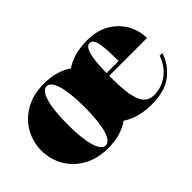

<svg xmlns="http://www.w3.org/2000/svg" viewBox="-71 -735 1010 1010"><g transform="rotate(-45 434.0 -230.0)"><path d="M286.5 10Q206 10 148 -23Q90 -56 58.8 -110.5Q27.5 -165 27.5 -230Q27.5 -295 58.8 -349.5Q90 -404 148 -437Q206 -470 286.5 -470Q367 -470 425 -437Q483 -404 514.2 -349.5Q545.5 -295 545.5 -230Q545.5 -165 514.2 -110.5Q483 -56 425 -23Q367 10 286.5 10ZM286.5 -9.5Q301 -9.5 313 -23.8Q325 -38 333.2 -65.8Q341.5 -93.5 346 -134.8Q350.5 -176 350.5 -230Q350.5 -284 346 -325.2Q341.5 -366.5 333.2 -394.2Q325 -422 313 -436.2Q301 -450.5 286.5 -450.5Q272 -450.5 260.2 -436.2Q248.5 -422 240 -394.2Q231.5 -366.5 227 -325.2Q222.5 -284 222.5 -230Q222.5 -176 227 -134.8Q231.5 -93.5 240 -65.8Q248.5 -38 260.2 -23.8Q272 -9.5 286.5 -9.5ZM610.5 9.5Q535 9.5 476.8 -17.2Q418.5 -44 385.5 -97.2Q352.5 -150.5 352.5 -230.5Q352.5 -310.5 384.8 -363.8Q417 -417 474.5 -443.8Q532 -470.5 607.5 -470.5Q682 -470.5 733.8 -439.5Q785.5 -408.5 812.5 -359.5Q839.5 -310.5 839.5 -256H419V-276H648.5Q648 -310.5 647 -342Q646 -373.5 642.2 -398.2Q638.5 -423 630.2 -437Q622 -451 607.5 -451Q593 -451 583.2 -436Q573.5 -421 568 -393.8Q562.5 -366.5 560.2 -330Q558 -293.5 558 -250.5Q558 -196.5 561.8 -153.2Q565.5 -110 575.8 -79.5Q586 -49 604.5 -33Q623 -17 652.5 -17Q713 -17 757.8 -52.5Q802.5 -88 821 -143.5H840.5Q821 -78.5 765 -34.5Q709 9.5 610.5 9.5Z"/></g></svg>

Font: Bodoni Moda 11pt Black
Style: Regular
Weight: 900
Designer: Owen Earl
Foundry: indestructible type
Version: Version 2.004